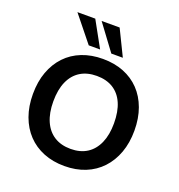

<svg xmlns="http://www.w3.org/2000/svg" viewBox="-163 -1075 1142 1222"><g transform="rotate(20 407.5 -464.5)"><path d="M408 10Q330 10 266.5 -15.5Q203 -41 158 -88.5Q113 -136 88.5 -203Q64 -270 64 -353Q64 -437 88.5 -503.5Q113 -570 158 -617.5Q203 -665 266.5 -690Q330 -715 408 -715Q486 -715 549 -690Q612 -665 657 -618Q702 -571 726.5 -504Q751 -437 751 -354Q751 -271 726.5 -204Q702 -137 657 -89Q612 -41 549 -15.5Q486 10 408 10ZM408 -106Q473 -106 518.5 -135Q564 -164 588.5 -219.5Q613 -275 613 -353Q613 -433 589 -488Q565 -543 519 -571.5Q473 -600 408 -600Q343 -600 297 -571.5Q251 -543 226.5 -488Q202 -433 202 -353Q202 -275 226.5 -219.5Q251 -164 297 -135Q343 -106 408 -106ZM445 -765 316 -939H438L523 -765ZM292 -765 152 -939H273L369 -765Z"/></g></svg>

Font: Nunito Sans 9pt
Style: Bold
Weight: 700
Version: Version 3.101;gftools[0.9.27]